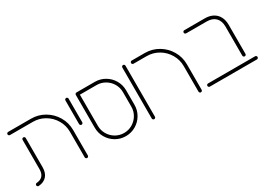

<svg xmlns="http://www.w3.org/2000/svg" viewBox="-13 -1065 2226 1615"><g transform="rotate(-30 1100.5 -257.5)"><path d="M24.1 -11.5Q24.1 -17.4 28 -21.9Q31.9 -26.3 37.8 -26.7Q116.3 -32.2 116.3 -116.7V-399.6Q116.3 -405.9 120.9 -410.4Q125.6 -414.8 131.9 -414.8Q138.1 -414.8 142.6 -410.4Q147 -405.9 147 -399.6V-116.7Q147 -62.6 119.4 -31.3Q91.9 0 41.1 4.1Q34.4 4.8 29.3 0.2Q24.1 -4.4 24.1 -11.5ZM510.4 4.1Q504.1 4.1 499.6 -0.6Q495.2 -5.2 495.2 -11.5V-259.3Q495.2 -321.1 464.3 -373.7Q433.3 -426.3 380.9 -457Q328.5 -487.8 266.7 -487.8H44.8Q38.5 -487.8 33.9 -492.4Q29.3 -497 29.3 -503.3Q29.3 -509.6 33.9 -514.1Q38.5 -518.5 44.8 -518.5H266.7Q336.7 -518.5 396.3 -483.5Q455.9 -448.5 490.9 -388.9Q525.9 -329.3 525.9 -259.3V-11.5Q525.9 -5.2 521.3 -0.6Q516.7 4.1 510.4 4.1Z M594.1 -277.4V-506.7Q594.1 -513 598.7 -517.4Q603.3 -521.9 609.6 -521.9Q615.9 -521.9 620.4 -517.4Q624.8 -513 624.8 -506.7V-277.4Q624.8 -271.1 620.4 -266.5Q615.9 -261.9 609.6 -261.9Q603.3 -261.9 598.7 -266.5Q594.1 -271.1 594.1 -277.4Z M693 -184.8V-503.3Q693 -509.6 697.6 -514.1Q702.2 -518.5 708.5 -518.5H886.3Q938.5 -518.5 982.8 -492.6Q1027 -466.7 1053 -422.4Q1078.9 -378.1 1078.9 -325.6V-184.8Q1078.9 -132.2 1053 -88Q1027 -43.7 982.8 -17.8Q938.5 8.1 885.9 8.1Q833.3 8.1 789.1 -17.8Q744.8 -43.7 718.9 -88Q693 -132.2 693 -184.8ZM885.9 -22.6Q930 -22.6 967.2 -44.4Q1004.4 -66.3 1026.3 -103.5Q1048.1 -140.7 1048.1 -184.8V-325.6Q1048.1 -369.6 1026.3 -406.9Q1004.4 -444.1 967.2 -465.9Q930 -487.8 885.9 -487.8H723.7V-184.8Q723.7 -140.7 745.6 -103.5Q767.4 -66.3 804.6 -44.4Q841.9 -22.6 885.9 -22.6Z M1147 -12.2V-507Q1147 -513.3 1151.7 -518Q1156.3 -522.6 1162.6 -522.6Q1168.9 -522.6 1173.3 -518Q1177.8 -513.3 1177.8 -507V-12.2Q1177.8 -5.9 1173.3 -1.3Q1168.9 3.3 1162.6 3.3Q1156.3 3.3 1151.7 -1.3Q1147 -5.9 1147 -12.2Z M1615.6 4.1Q1609.3 4.1 1604.8 -0.6Q1600.4 -5.2 1600.4 -11.5V-259.3Q1600.4 -321.1 1569.4 -373.7Q1538.5 -426.3 1486.1 -457Q1433.7 -487.8 1371.9 -487.8H1244.4Q1238.1 -487.8 1233.7 -492.4Q1229.3 -497 1229.3 -503.3Q1229.3 -509.6 1233.7 -514.1Q1238.1 -518.5 1244.4 -518.5H1371.9Q1441.9 -518.5 1501.5 -483.5Q1561.1 -448.5 1596.1 -388.9Q1631.1 -329.3 1631.1 -259.3V-11.5Q1631.1 -5.2 1626.5 -0.6Q1621.9 4.1 1615.6 4.1Z M2070.7 -89.3V-371.5Q2070.7 -427 2040.6 -457.4Q2010.4 -487.8 1955.2 -487.8H1755.6Q1749.3 -487.8 1744.8 -492.4Q1740.4 -497 1740.4 -503.3Q1740.4 -509.6 1744.8 -514.1Q1749.3 -518.5 1755.6 -518.5H1955.2Q2000 -518.5 2033 -500.7Q2065.9 -483 2083.7 -449.8Q2101.5 -416.7 2101.5 -371.5V-89.3Q2101.5 -83 2097 -78.3Q2092.6 -73.7 2086.3 -73.7Q2080 -73.7 2075.4 -78.3Q2070.7 -83 2070.7 -89.3ZM1689.3 -15.6Q1689.3 -21.9 1693.7 -26.3Q1698.1 -30.7 1704.4 -30.7H2161.5Q2167.8 -30.7 2172.2 -26.3Q2176.7 -21.9 2176.7 -15.6Q2176.7 -9.3 2172.2 -4.6Q2167.8 0 2161.5 0H1704.4Q1698.1 0 1693.7 -4.6Q1689.3 -9.3 1689.3 -15.6Z"/></g></svg>

Font: 26F Galaxy Hebrew Ultra Light
Style: Regular
Weight: 200
Designer: C₂₉H₂₅N₃O₅
Version: Version 1.000